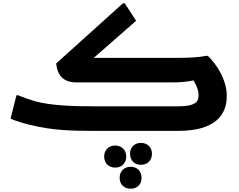

<svg xmlns="http://www.w3.org/2000/svg" viewBox="-20 -794 1449 1165"><path d="M1241 -455H1229C1189 -446 1123 -443 1060 -443H549L806 -668L737 -774H726L321 -409C329 -324 378 -294 441 -294H1029C1073 -294 1106 -297 1154 -306C1171 -280 1185 -246 1185 -214C1185 -169 1152 -149 1063 -149H549C447 -149 294 -151 192 -180C169 -187 113 -205 91 -216H80L44 -74C70 -62 124 -45 163 -36C298 -3 414 0 535 0H1063C1287 0 1356 -98 1356 -211C1356 -314 1290 -409 1241 -455ZM835 73C798 73 769 98 769 139C769 181 798 206 835 206C873 206 902 181 902 139C902 98 873 73 835 73ZM746 156C746 114 716 89 679 89C642 89 612 114 612 156C612 198 642 223 679 223C716 223 746 198 746 156ZM773 218C735 218 706 243 706 285C706 327 735 351 773 351C810 351 839 327 839 285C839 243 810 218 773 218Z"/></svg>

Font: Kufam Arabic Latin Roman Bold
Style: Regular
Weight: 700
Designer: Wael Morcos & Artur Schmal
Version: Version 1.200;PS 001.200;hotconv 1.0.88;makeotf.lib2.5.64775